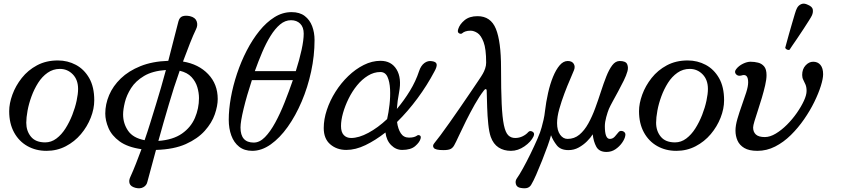

<svg xmlns="http://www.w3.org/2000/svg" viewBox="-20 -809 4591 1045"><path d="M233 12Q175 12 129 -14Q83 -40 56.5 -88.5Q30 -137 30 -204Q30 -246 47.5 -294Q65 -342 98.5 -384.5Q132 -427 181.5 -453.5Q231 -480 295 -480Q348 -480 393 -456Q438 -432 465.5 -384Q493 -336 493 -263Q493 -217 474 -168.5Q455 -120 420.5 -79Q386 -38 338 -13Q290 12 233 12ZM226 -34Q259 -34 287 -55Q315 -76 336.5 -110Q358 -144 373.5 -183.5Q389 -223 397 -260.5Q405 -298 405 -325Q405 -375 376 -404.5Q347 -434 306 -434Q269 -434 239 -413Q209 -392 187.5 -358Q166 -324 151.5 -284.5Q137 -245 130 -207Q123 -169 123 -141Q123 -96 148.5 -65Q174 -34 226 -34Z M716 213Q691 206 685.5 190Q680 174 689 155Q705 120 720 81.5Q735 43 750 3Q674 -8 631 -39.5Q588 -71 570.5 -112Q553 -153 553 -191Q553 -242 574 -291.5Q595 -341 637.5 -382Q680 -423 744.5 -449Q809 -475 896 -478Q916 -555 931 -614.5Q946 -674 951 -692Q957 -715 973.5 -720.5Q990 -726 1014 -721Q1043 -714 1050.5 -693Q1058 -672 1047 -650Q1032 -619 1014 -573.5Q996 -528 976 -474Q1061 -460 1113 -405.5Q1165 -351 1165 -270Q1165 -233 1149 -186.5Q1133 -140 1094.5 -97Q1056 -54 991.5 -25Q927 4 829 7Q814 62 802 107Q790 152 782 181Q778 200 760 210Q742 220 716 213ZM767 -46Q783 -92 798 -140.5Q813 -189 829 -241Q843 -285 856.5 -333Q870 -381 883 -428Q810 -423 764 -395.5Q718 -368 693.5 -329.5Q669 -291 659.5 -252Q650 -213 650 -186Q650 -137 677 -97.5Q704 -58 767 -46ZM842 -42Q922 -48 970.5 -82Q1019 -116 1041 -167.5Q1063 -219 1063 -275Q1063 -304 1054 -334.5Q1045 -365 1022.5 -389.5Q1000 -414 958 -424Q942 -379 927 -332.5Q912 -286 899 -241Q884 -191 869.5 -140Q855 -89 842 -42Z M1353 12Q1310 12 1281.5 -10.5Q1253 -33 1239 -71.5Q1225 -110 1225 -157Q1225 -213 1236.5 -277.5Q1248 -342 1270 -408Q1292 -474 1323 -534Q1354 -594 1392 -641Q1430 -688 1474 -715.5Q1518 -743 1567 -743Q1611 -743 1638.5 -722Q1666 -701 1679 -666.5Q1692 -632 1692 -591Q1692 -506 1673.5 -420Q1655 -334 1622 -256.5Q1589 -179 1546 -118.5Q1503 -58 1453.5 -23Q1404 12 1353 12ZM1361 -33Q1393 -33 1422 -62.5Q1451 -92 1478 -141.5Q1505 -191 1529 -251.5Q1553 -312 1574 -373H1351Q1323 -288 1306 -217.5Q1289 -147 1289 -115Q1289 -33 1361 -33ZM1367 -422H1590Q1610 -485 1621.5 -538Q1633 -591 1633 -626Q1633 -661 1614 -680Q1595 -699 1564 -699Q1532 -699 1504.5 -676Q1477 -653 1452.5 -613.5Q1428 -574 1407 -524.5Q1386 -475 1367 -422Z M1865 7Q1813 7 1777.5 -23.5Q1742 -54 1742 -112Q1742 -160 1759 -211Q1776 -262 1806 -309.5Q1836 -357 1875.5 -395Q1915 -433 1960 -455.5Q2005 -478 2051 -478Q2110 -478 2138.5 -431Q2167 -384 2152 -306Q2143 -260 2140 -216Q2179 -262 2211 -314.5Q2243 -367 2261 -422Q2271 -452 2290 -466Q2309 -480 2331 -476Q2354 -473 2356.5 -459.5Q2359 -446 2345 -421Q2305 -345 2252.5 -274Q2200 -203 2141 -145Q2146 -107 2161.5 -83.5Q2177 -60 2206 -60Q2222 -60 2232.5 -63Q2243 -66 2250 -71Q2256 -76 2264.5 -72Q2273 -68 2269 -54Q2264 -35 2240 -14Q2216 7 2169 7Q2135 7 2109 -19Q2083 -45 2078 -88Q2023 -45 1969 -19Q1915 7 1865 7ZM1891 -58Q1933 -58 1985 -86Q2037 -114 2087 -161Q2095 -196 2100 -239.5Q2105 -283 2103 -323.5Q2101 -364 2089 -390.5Q2077 -417 2050 -417Q2015 -417 1982.5 -397Q1950 -377 1923.5 -344.5Q1897 -312 1877.5 -272.5Q1858 -233 1847 -194Q1836 -155 1836 -123Q1836 -90 1851 -74Q1866 -58 1891 -58Z M2761 12Q2722 12 2693.5 -6.5Q2665 -25 2651 -64Q2642 -90 2637.5 -133.5Q2633 -177 2631.5 -225Q2630 -273 2629 -313Q2629 -324 2624 -324Q2619 -324 2614 -317Q2589 -285 2564 -240.5Q2539 -196 2516.5 -151Q2494 -106 2477.5 -70Q2461 -34 2453 -20Q2446 -6 2434 1Q2422 8 2393 8Q2350 8 2341 -4Q2332 -16 2344 -30Q2355 -43 2377 -72.5Q2399 -102 2426.5 -141Q2454 -180 2483 -222Q2512 -264 2538 -302.5Q2564 -341 2583 -369Q2602 -397 2608 -408Q2615 -420 2620.5 -436Q2626 -452 2626 -468Q2626 -543 2612 -580Q2598 -617 2578.5 -629.5Q2559 -642 2541 -642Q2525 -642 2513.5 -638Q2502 -634 2497 -629Q2490 -622 2479 -627.5Q2468 -633 2474 -651Q2482 -677 2508.5 -699Q2535 -721 2579 -721Q2651 -721 2679 -652Q2707 -583 2707 -439Q2707 -319 2710.5 -244Q2714 -169 2722.5 -128.5Q2731 -88 2746 -73Q2761 -58 2784 -58Q2806 -58 2825 -67.5Q2844 -77 2855 -90Q2864 -100 2878 -92.5Q2892 -85 2884 -67Q2870 -37 2834.5 -12.5Q2799 12 2761 12Z M2815 214Q2793 211 2788 193.5Q2783 176 2793 162Q2806 144 2826 108Q2846 72 2867 29Q2888 -14 2905 -53Q2922 -92 2928 -116Q2933 -133 2938.5 -157.5Q2944 -182 2946 -203Q2952 -254 2963 -303Q2974 -352 2990 -391Q3006 -430 3026 -453.5Q3046 -477 3070 -477Q3093 -477 3102.5 -462Q3112 -447 3104 -427Q3098 -411 3083 -377Q3068 -343 3052 -300.5Q3036 -258 3024 -215.5Q3012 -173 3012 -139Q3012 -99 3028.5 -76Q3045 -53 3069 -53Q3106 -53 3133.5 -76Q3161 -99 3182 -137Q3203 -175 3219.5 -220Q3236 -265 3250.5 -310Q3265 -355 3280 -393Q3295 -431 3312.5 -454Q3330 -477 3353 -477Q3386 -477 3393.5 -459.5Q3401 -442 3395 -421Q3389 -399 3375 -370.5Q3361 -342 3345 -312.5Q3329 -283 3315 -257.5Q3301 -232 3294 -216Q3287 -199 3279.5 -171.5Q3272 -144 3272 -122Q3272 -53 3299 -53Q3315 -53 3326.5 -66Q3338 -79 3346 -89Q3352 -97 3362 -96.5Q3372 -96 3379 -89Q3386 -82 3383 -69Q3380 -52 3365.5 -31.5Q3351 -11 3329.5 3.5Q3308 18 3281 18Q3241 18 3225.5 -10.5Q3210 -39 3206 -78Q3195 -60 3175 -40Q3155 -20 3129.5 -6Q3104 8 3074 8Q3031 8 3010.5 -18Q2990 -44 2979 -73Q2974 -52 2960.5 -14.5Q2947 23 2930.5 64.5Q2914 106 2898.5 141.5Q2883 177 2872 195Q2865 208 2852 213Q2839 218 2815 214Z M3661 12Q3603 12 3557 -14Q3511 -40 3484.5 -88.5Q3458 -137 3458 -204Q3458 -246 3475.5 -294Q3493 -342 3526.5 -384.5Q3560 -427 3609.5 -453.5Q3659 -480 3723 -480Q3776 -480 3821 -456Q3866 -432 3893.5 -384Q3921 -336 3921 -263Q3921 -217 3902 -168.5Q3883 -120 3848.5 -79Q3814 -38 3766 -13Q3718 12 3661 12ZM3654 -34Q3687 -34 3715 -55Q3743 -76 3764.5 -110Q3786 -144 3801.5 -183.5Q3817 -223 3825 -260.5Q3833 -298 3833 -325Q3833 -375 3804 -404.5Q3775 -434 3734 -434Q3697 -434 3667 -413Q3637 -392 3615.5 -358Q3594 -324 3579.5 -284.5Q3565 -245 3558 -207Q3551 -169 3551 -141Q3551 -96 3576.5 -65Q3602 -34 3654 -34Z M4102 12Q4057 12 4031 -3.5Q4005 -19 3994 -44Q3983 -69 3983 -98Q3983 -126 3993.5 -162Q4004 -198 4017.5 -235.5Q4031 -273 4041.5 -306Q4052 -339 4052 -361Q4052 -411 4015 -398Q3996 -393 3985.5 -405.5Q3975 -418 3987 -433Q4001 -451 4023.5 -462Q4046 -473 4065 -473Q4086 -473 4106 -468Q4126 -463 4139 -447.5Q4152 -432 4152 -400Q4152 -377 4144.5 -344.5Q4137 -312 4126.5 -276.5Q4116 -241 4105 -208Q4094 -175 4086.5 -150Q4079 -125 4079 -115Q4079 -91 4094 -77Q4109 -63 4143 -63Q4171 -63 4202.5 -82Q4234 -101 4263.5 -130.5Q4293 -160 4317 -194.5Q4341 -229 4355.5 -260.5Q4370 -292 4370 -314Q4370 -335 4364 -349Q4358 -363 4352 -374.5Q4346 -386 4346 -401Q4346 -433 4364.5 -453Q4383 -473 4406 -473Q4431 -473 4445.5 -455.5Q4460 -438 4460 -405Q4460 -381 4447.5 -341Q4435 -301 4412 -254Q4389 -207 4356.5 -160Q4324 -113 4284.5 -74Q4245 -35 4199 -11.5Q4153 12 4102 12ZM4277.2 -538Q4270.6 -535.4 4263.2 -539.2Q4255.8 -543 4253.7 -548.7Q4254.8 -552.8 4260.3 -573.3Q4265.8 -593.8 4273.9 -622.7Q4282 -651.6 4290.6 -680.8Q4299.1 -710 4306 -733.1Q4312.9 -756.1 4317 -763.1Q4324.1 -778.7 4340 -786.2Q4355.9 -793.6 4377.2 -782.8Q4401.6 -772.6 4403.9 -756.6Q4406.2 -740.6 4399 -725Q4395.5 -717.1 4382.8 -697.1Q4370.1 -677.1 4353.3 -651.2Q4336.5 -625.3 4319.6 -600.6Q4302.7 -575.8 4290.7 -558.5Q4278.8 -541.2 4277.2 -538Z"/></svg>

Font: TsukuhouMincho
Style: Regular
Weight: 400
Designer: Iose
Foundry: Typographish
Version: Version 1.001; ttfautohint (v1.8.3)